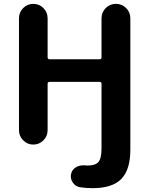

<svg xmlns="http://www.w3.org/2000/svg" viewBox="-20 -775 774 1002"><path d="M228.5 -679.7V-475.6Q228.5 -465.8 238.3 -465.8H500Q509.8 -465.8 509.8 -475.6V-679.7Q509.8 -710.9 531.7 -732.9Q553.7 -754.9 585 -754.9Q616.2 -754.9 638.2 -732.9Q660.2 -710.9 660.2 -679.7V5.9Q660.2 110.4 613.3 158.7Q566.4 207 462.9 207Q430.7 207 397.5 202.1Q373 198.2 359.4 176.8Q349.6 162.1 349.6 145.5Q349.6 138.7 351.6 130.9Q356.4 109.4 377 97.7Q393.6 87.9 413.1 87.9Q417 87.9 421.9 87.9Q429.7 88.9 437.5 88.9Q477.5 88.9 493.7 70.3Q509.8 51.8 509.8 0V-337.9Q509.8 -347.7 500 -347.7H238.3Q228.5 -347.7 228.5 -337.9V-95.7Q228.5 -64.5 206.5 -42.5Q184.6 -20.5 153.8 -20.5Q123 -20.5 101.1 -42.5Q79.1 -64.5 79.1 -95.7V-679.7Q79.1 -710.9 101.1 -732.9Q123 -754.9 153.8 -754.9Q184.6 -754.9 206.5 -732.9Q228.5 -710.9 228.5 -679.7Z"/></svg>

Font: Gen Jyuu GothicX Bold
Style: Bold
Weight: 700
Designer: Ryoko NISHIZUKA (kana &amp; ideographs); Paul D. Hunt (Latin, Greek &amp; Cyrillic); Wenlong ZHANG (bopomofo); Sandoll C
Version: Version 1.058.20140828